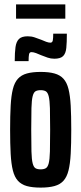

<svg xmlns="http://www.w3.org/2000/svg" viewBox="-20 -845 370 873"><path d="M165 8Q127 8 102 1Q77 -6 61.5 -23Q46 -40 38.5 -70Q31 -100 28.5 -145.5Q26 -191 26 -255Q26 -319 28.5 -364.5Q31 -410 38.5 -440Q46 -470 61.5 -487Q77 -504 102.5 -511Q128 -518 165 -518Q202 -518 227.5 -511Q253 -504 268.5 -487Q284 -470 291.5 -440Q299 -410 301.5 -364.5Q304 -319 304 -255Q304 -191 301.5 -145.5Q299 -100 291.5 -70Q284 -40 268.5 -23Q253 -6 227.5 1Q202 8 165 8ZM165 -75Q179 -75 188 -80Q197 -85 201.5 -102.5Q206 -120 207 -156.5Q208 -193 208 -255Q208 -317 207 -353Q206 -389 201.5 -407Q197 -425 188 -430Q179 -435 165 -435Q150 -435 141.5 -430Q133 -425 128.5 -407.5Q124 -390 123 -353.5Q122 -317 122 -255Q122 -193 123 -156.5Q124 -120 128.5 -102.5Q133 -85 141.5 -80Q150 -75 165 -75ZM47 -567Q47 -606 50.5 -631Q54 -656 66.5 -668Q79 -680 106 -680Q123 -680 137.5 -675Q152 -670 168 -664Q179 -659 190 -655Q201 -651 209 -651Q218 -651 220 -661Q222 -671 222 -692H284Q284 -652 281.5 -627Q279 -602 267 -590Q255 -578 227 -578Q211 -578 196.5 -583Q182 -588 167 -594Q156 -599 144 -603.5Q132 -608 123 -608Q114 -608 112 -598Q110 -588 110 -567ZM53 -760V-825H277V-760Z"/></svg>

Font: Saira UltraCondensed
Style: Bold
Weight: 700
Width: 1
Designer: Hector Gatti with collaboration of the Omnibus-Type team
Foundry: Omnibus-Type
Version: Version 1.101